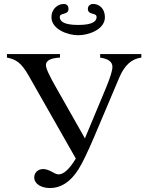

<svg xmlns="http://www.w3.org/2000/svg" viewBox="-20 -935 751 970"><path d="M510 -848C510 -892 481 -915 451 -915C437 -915 424 -907 424 -890C424 -857 468 -873 468 -849C468 -827 447 -809 375 -809C303 -809 282 -827 282 -849C282 -873 326 -857 326 -890C326 -907 316 -915 302 -915C274 -915 240 -892 240 -848C240 -787 322 -757 375 -757C428 -757 510 -786 510 -848ZM694 -662H486V-644C527 -638 548 -623 548 -597C548 -579 537 -543 515 -490L409 -236L265 -490C230 -551 212 -589 212 -606C212 -629 236 -642 283 -644V-662H15V-644C40 -640 59 -631 74 -619C89 -607 106 -586 123 -556L363 -134C331 -81 302 -54 276 -54C270 -54 260 -57 248 -64C229 -75 212 -81 199 -81C171 -81 153 -62 153 -39C153 -5 189 15 233 15C286 15 335 -14 376 -79C397 -112 423 -167 456 -244L583 -544C609 -605 645 -638 694 -644Z"/></svg>

Font: STIXGeneral
Style: Regular
Weight: 400
Designer: MicroPress Inc., with final additions and corrections provided by Coen Hoffman, Elsevier (retired)
Version: Version 1.1.0